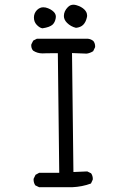

<svg xmlns="http://www.w3.org/2000/svg" viewBox="-20 -805 540 807"><path d="M344.7 -730Q346.2 -735.4 346.2 -739.5Q346.2 -743.7 345.2 -747.1Q343.3 -755.9 335 -764.6Q322.8 -776.9 301.3 -783.2Q294.4 -785.2 288.6 -785.2Q275.4 -785.2 265.6 -775.4Q248.5 -758.3 248.5 -737.8Q248.5 -722.2 261.7 -709Q277.3 -693.4 299.3 -688Q318.8 -689.9 329.6 -700.7Q340.3 -711.4 344.7 -730ZM214.8 -734.4Q214.8 -746.1 206.1 -754.9Q192.9 -768.1 171.9 -773.4Q166 -774.4 161.6 -774.4Q147.5 -774.4 135.3 -762.7Q122.6 -749.5 122.6 -731.4Q122.6 -713.4 133.8 -701.2Q146 -688 158.2 -686Q189.5 -690.4 201.7 -702.1Q210.9 -711.4 213.9 -727.1Q214.8 -730.5 214.8 -734.4ZM370.1 -52.7Q370.1 -66.4 362.8 -76.7L346.7 -84.5L288.6 -82L282.7 -582L344.2 -579.6Q358.4 -581.5 371.6 -589.8L379.4 -606Q379.9 -607.9 379.9 -609.4Q379.9 -623.5 372.1 -632.8Q362.8 -640.6 350.1 -642.1H134.8L119.6 -634.3L111.8 -618.7Q111.3 -616.7 111.3 -614.7Q111.3 -612.8 111.6 -609.9Q111.8 -606.9 112.8 -603.5Q114.7 -597.2 119.1 -592.3Q136.7 -580.6 158.7 -580.6Q160.2 -580.6 174.8 -581.1Q189.5 -581.5 214.8 -581.5H223.1L229 -78.6H144.5L129.4 -70.3L121.6 -54.2Q121.1 -52.2 121.1 -50.8Q121.1 -36.6 128.4 -25.9L144.5 -18.1H283.2Q325.7 -20 362.3 -33.7L369.6 -49.3Q370.1 -51.3 370.1 -52.7Z"/></svg>

Font: NaikaiFont
Style: Light
Weight: 300
Version: Version 1.89